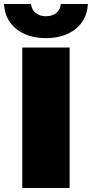

<svg xmlns="http://www.w3.org/2000/svg" viewBox="-54 -937 458 957"><path d="M57 -700H293V0H57ZM-34 -917H101Q103 -889 123.5 -872.5Q144 -856 175 -856Q206 -856 226.5 -872.5Q247 -889 249 -917H384Q380 -839 323 -793Q266 -747 175 -747Q84 -747 27 -793Q-30 -839 -34 -917Z"/></svg>

Font: CMG Sans Black
Style: Regular
Weight: 900
Designer: Julieta Ulanovsky
Foundry: Julieta Ulanovsky
Version: Version 7.200